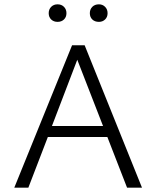

<svg xmlns="http://www.w3.org/2000/svg" viewBox="-20 -867 722 887"><path d="M205 -806Q205 -824 216.5 -835.5Q228 -847 246 -847Q264 -847 275.5 -835.5Q287 -824 287 -806Q287 -788 275.5 -777Q264 -766 246 -766Q228 -766 216.5 -777Q205 -788 205 -806ZM395 -806Q395 -824 406.5 -835.5Q418 -847 437 -847Q454 -847 465.5 -835.5Q477 -824 477 -806Q477 -788 465.5 -777Q454 -766 437 -766Q418 -766 406.5 -777Q395 -788 395 -806ZM476 -234H201L111 0H46L313 -658H371L636 0H567ZM456 -285 337 -591 220 -285Z"/></svg>

Font: Ysabeau SC Semilight
Style: Regular
Weight: 300
Designer: Christian Thalmann (Catharsis Fonts)
Version: Version 0.003